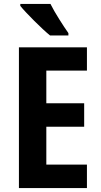

<svg xmlns="http://www.w3.org/2000/svg" viewBox="-20 -1047 513 974"><path d="M236 -1027H83V-1017C112 -981 194 -899 234 -867H327V-879C303 -913 257 -984 236 -1027ZM421 -93V-212H215V-404H407V-523H215V-689H421V-807H76V-93Z"/></svg>

Font: Noto Sans Kannada UI Condensed
Style: Bold
Weight: 700
Width: 3
Designer: Jelle Bosma - Monotype Design Team
Foundry: Monotype Imaging Inc.
Version: Version 2.005